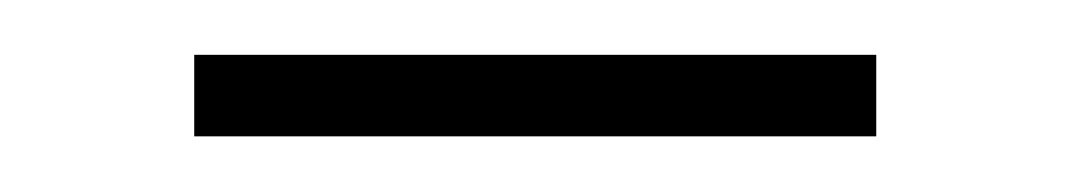

<svg xmlns="http://www.w3.org/2000/svg" viewBox="-20 -297 385 69"><path d="M49.8 -248V-277.3H294.9V-248Z"/></svg>

Font: Reddit Sans ExtraLight
Style: Regular
Weight: 250
Designer: Stephen Hutchings
Foundry: Reddit
Version: Version 1.014